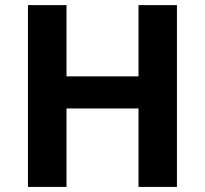

<svg xmlns="http://www.w3.org/2000/svg" viewBox="-20 -734 805 754"><path d="M674.8 0H523.9V-308.1H241.2V0H89.8V-713.9H241.2V-434.1H523.9V-713.9H674.8Z"/></svg>

Font: Droid Sans Thai
Style: Bold
Weight: 700
Designer: Steve Matteson
Foundry: Ascender Corporation
Version: Version 1.00